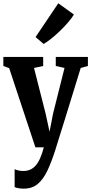

<svg xmlns="http://www.w3.org/2000/svg" viewBox="-22 -901 557 1174"><path d="M123.5 252.5Q107 252.5 91.8 250Q76.5 247.5 67.5 243V133Q74.5 138 90.5 141.2Q106.5 144.5 121 144.5Q143.5 144.5 162 136.5Q180.5 128.5 195.8 111.5Q211 94.5 223.2 67Q235.5 39.5 246 0H194.5L34 -484.5L-1.5 -497.5V-553H242V-497.5L186 -485.5L257 -206L281 -95.5L302.5 -206.5L372.5 -485.5L319 -497.5V-553H515.5V-497.5L471.5 -485.5Q441.5 -388.5 418 -311.8Q394.5 -235 376.5 -177.2Q358.5 -119.5 346 -79.8Q333.5 -40 326.5 -17Q319.5 6 317 13.5Q293 89.5 267.5 143Q242 196.5 208 224.5Q174 252.5 123.5 252.5ZM244.5 -632.5 195.5 -674.5 334.5 -881 430 -812Q417 -790.5 394.2 -764Q371.5 -737.5 344.5 -711.5Q317.5 -685.5 291.5 -664.8Q265.5 -644 245.5 -632.5Z"/></svg>

Font: Merriweather 24pt SemiCondensed
Style: Bold
Weight: 700
Width: 4
Designer: Eben Sorkin
Foundry: Eben Sorkin
Version: Version 2.100